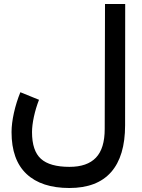

<svg xmlns="http://www.w3.org/2000/svg" viewBox="-20 -692 712 966"><path d="M176.3 -189.9Q160.2 -148.9 150.6 -104.7Q141.1 -60.5 141.1 -27.3Q141.1 66.4 185.8 106.9Q230.5 147.5 329.6 147.5Q418.5 147.5 462.6 101.3Q506.8 55.2 506.8 -43L508.3 -671.9H609.9L609.4 -62Q609.4 94.2 538.8 174.1Q468.3 253.9 329.1 253.9Q188.5 253.9 113.3 183.1Q38.1 112.3 38.1 -27.3Q38.1 -70.3 50 -124Q62 -177.7 82.5 -228Z"/></svg>

Font: Vazir Medium FD-WOL-UI
Style: Medium-FD-WOL-UI
Weight: 500
Designer: Saber Rastikerdar
Foundry: Saber Rastikerdar
Version: Version 30.0.0